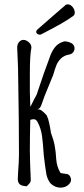

<svg xmlns="http://www.w3.org/2000/svg" viewBox="-20 -853 387 881"><path d="M74 -5Q59 -15 62 -39L63 -61Q67 -115 67 -142Q67 -299 64 -458Q64 -540 59 -632Q58 -648 66.5 -659Q75 -670 88 -670Q100 -670 112.5 -659Q125 -648 124 -633Q117 -603 117 -513V-433Q117 -411 119 -363Q122 -367 138 -400Q140 -404 145 -412.5Q150 -421 152 -430Q185 -530 206 -584Q215 -613 230 -633.5Q245 -654 271 -662Q280 -665 295.5 -660Q311 -655 316 -648Q322 -641 322 -631Q322 -621 315.5 -613Q309 -605 299 -603Q274 -599 260 -585Q246 -571 239.5 -555.5Q233 -540 224 -509L184 -411Q181 -404 175.5 -387Q170 -370 165 -361Q163 -358 159 -355Q155 -352 152 -349Q159 -354 170.5 -346Q182 -338 194 -324Q202 -308 205.5 -289Q209 -270 210 -267Q212 -251 214 -243Q226 -211 231 -184.5Q236 -158 238 -122Q241 -86 258 -59Q263 -58 269.5 -57Q276 -56 284 -55Q300 -54 305 -35Q306 -33 306 -28Q306 -17 296 -7Q281 8 258 8Q241 8 225.5 -1Q210 -10 203 -25Q197 -35 193 -52Q186 -95 181 -139Q177 -200 172.5 -231.5Q168 -263 153 -292Q149 -299 145 -302.5Q141 -306 134 -306Q128 -306 119 -303Q117 -231 117 -163Q117 -120 121 -32Q122 -21 117.5 -14.5Q113 -8 102 2Q98 1 89 0Q80 -1 74 -5ZM146 -707Q146 -712 151 -717L167 -731Q172 -736 223 -780L282 -831Q286 -833 291 -833Q303 -833 313 -821Q323 -809 323 -796Q323 -784 316 -780Q280 -752 170 -696Q168 -694 162 -694Q156 -694 151 -697.5Q146 -701 146 -707Z"/></svg>

Font: Amatic SC
Style: Bold
Weight: 700
Designer: Multiple Designers
Foundry: Vernon Adams
Version: Version 2.505